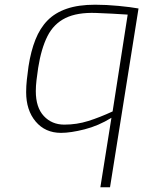

<svg xmlns="http://www.w3.org/2000/svg" viewBox="-20 -558 608 815"><path d="M406 237 453 -58Q398 -24 339 -9Q280 6 239 6Q172 6 131.5 -42Q91 -90 91 -167Q91 -193 94 -220Q97 -247 101 -276Q111 -341 130.5 -390Q150 -439 182 -471.5Q214 -504 263.5 -521Q313 -538 384 -538Q431 -538 483 -533Q535 -528 568 -522L447 237ZM253 -29Q306 -29 355 -44.5Q404 -60 458 -85L522 -496Q489 -498 455.5 -500Q422 -502 388 -503Q308 -506 258 -481.5Q208 -457 181.5 -404.5Q155 -352 142 -270Q138 -243 135 -218Q132 -193 132 -171Q132 -102 166 -65.5Q200 -29 253 -29Z"/></svg>

Font: Exo Thin ExtraLight
Style: Italic
Weight: 250
Italic angle: -9°
Version: Version 2.000